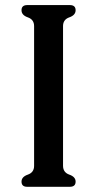

<svg xmlns="http://www.w3.org/2000/svg" viewBox="-20 -715 377 745"><path d="M224.6 -613.8V-71.8Q224.6 -45.9 249 -37.4Q273.4 -28.8 273.4 -10.3Q273.4 9.8 251 9.8H85.4Q63.5 9.8 63.5 -10.3Q63.5 -28.8 87.9 -37.4Q112.3 -45.9 112.3 -71.3V-613.8Q112.3 -639.2 87.9 -647.7Q63.5 -656.2 63.5 -675.3Q63.5 -695.3 85.9 -695.3H251Q273.4 -695.3 273.4 -675.3Q273.4 -656.2 249 -647.7Q224.6 -639.2 224.6 -613.8Z"/></svg>

Font: Caudex
Style: Bold
Weight: 700
Version: Version 1.01